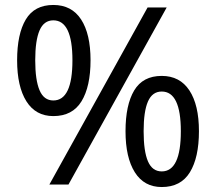

<svg xmlns="http://www.w3.org/2000/svg" viewBox="-20 -744 871 774"><path d="M195 -724Q269 -724 307 -665.5Q345 -607 345 -501Q345 -395 308.5 -335.5Q272 -276 195 -276Q124 -276 86.5 -335.5Q49 -395 49 -501Q49 -607 84 -665.5Q119 -724 195 -724ZM652 -714 256 0H179L575 -714ZM195 -662Q157 -662 139.5 -621.5Q122 -581 122 -501Q122 -421 139.5 -380Q157 -339 195 -339Q272 -339 272 -501Q272 -662 195 -662ZM632 -438Q705 -438 743.5 -379.5Q782 -321 782 -215Q782 -109 745.5 -49.5Q709 10 632 10Q561 10 523.5 -49.5Q486 -109 486 -215Q486 -321 521 -379.5Q556 -438 632 -438ZM632 -375Q594 -375 576.5 -335Q559 -295 559 -215Q559 -134 576.5 -93.5Q594 -53 632 -53Q709 -53 709 -215Q709 -375 632 -375Z"/></svg>

Font: Noto Sans Anatolian Hieroglyphs
Style: Regular
Weight: 400
Designer: Monotype Design Team
Foundry: Monotype Imaging Inc.
Version: Version 2.001; ttfautohint (v1.8.4.7-5d5b)